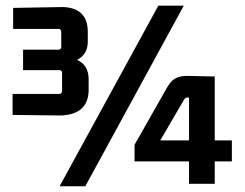

<svg xmlns="http://www.w3.org/2000/svg" viewBox="-20 -649 865 678"><path d="M293 -329.1V-371.1Q292 -419.9 252 -437.5Q289.1 -456.1 290 -500V-536.1Q290 -619.1 206.1 -624Q199.2 -624 193.4 -624L26.4 -621.1V-546.9H188.5Q195.3 -544.9 196.3 -538.1V-481.4Q194.3 -474.6 188.5 -473.6H61.5V-401.4H191.4Q198.2 -399.4 199.2 -393.6V-326.2Q197.3 -318.4 191.4 -317.4H24.4V-243.2L195.3 -241.2Q291 -245.1 293 -329.1ZM539.1 -628.9 190.4 8.8H281.2L628.9 -628.9ZM738.3 0V-79.1H798.8V-153.3H738.3V-378.9L642.6 -380.9Q600.6 -381.8 581.1 -356.4Q573.2 -346.7 561.5 -325.2L455.1 -137.7V-79.1H647.5V0ZM630.9 -298.8Q636.7 -304.7 639.6 -304.7H647.5V-153.3H545.9Z"/></svg>

Font: Gemunu Libre
Style: Bold
Weight: 700
Designer: Pushpananda Ekanayake, Sol Matas, Kosala Senevirathne
Foundry: Mooniak
Version: Version 1.001